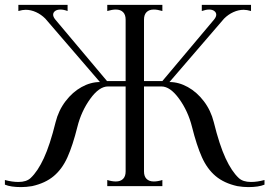

<svg xmlns="http://www.w3.org/2000/svg" viewBox="-20 -760 1100 784"><path d="M1005 -17Q1031 -17 1060 -25V-6Q1036 4 994 4Q973 4 949 0Q895 -12 860.5 -41Q826 -70 804.5 -118Q783 -166 764 -242Q748 -306 711.5 -356.5Q675 -407 639 -407H568V-60Q568 -40 578.5 -29.5Q589 -19 608 -19Q624 -19 643 -25V0H418V-25Q437 -19 453 -19Q472 -19 482.5 -29.5Q493 -40 493 -60V-407H421Q385 -407 348.5 -356.5Q312 -306 296 -242Q277 -166 255.5 -118Q234 -70 199.5 -41Q165 -12 111 0Q87 4 66 4Q24 4 0 -6V-25Q29 -17 55 -17Q88 -17 105 -33Q134 -60 159 -114Q184 -168 207 -261Q219 -309 247.5 -346.5Q276 -384 313 -404.5Q350 -425 388 -425L165 -684Q148 -701 127 -710.5Q106 -720 85 -720Q72 -720 55 -715V-740H256V-715Q240 -721 227 -721Q213 -721 205 -715Q197 -709 197 -700Q197 -691 206 -680L417 -429H493V-680Q493 -700 482.5 -710.5Q472 -721 453 -721Q438 -721 418 -715V-740H643V-715Q623 -721 608 -721Q589 -721 578.5 -710.5Q568 -700 568 -680V-429H643L854 -680Q863 -691 863 -700Q863 -709 855 -715Q847 -721 834 -721Q821 -721 804 -715V-740H1005V-715Q988 -720 975 -720Q954 -720 933 -710.5Q912 -701 895 -684L672 -425Q710 -425 747 -404.5Q784 -384 812.5 -346.5Q841 -309 853 -261Q876 -168 901 -114Q926 -60 955 -33Q972 -17 1005 -17Z"/></svg>

Font: Viaoda Libre
Style: Regular
Weight: 400
Designer: Gydient
Version: Version 2.000